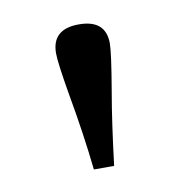

<svg xmlns="http://www.w3.org/2000/svg" viewBox="-44 -765 330 346"><g transform="rotate(-10 121.0 -592.0)"><path d="M102.1 -460.9Q95.2 -525.9 81.1 -604.5Q71.3 -662.1 71.3 -678.7Q71.3 -723.1 120.6 -723.1Q169.9 -723.1 169.9 -679.7Q169.9 -662.6 158.2 -593.8Q148.9 -541 139.2 -460.9Z"/></g></svg>

Font: Elstob 10pt
Style: Regular
Weight: 400
Designer: Peter S. Baker
Version: Version 1.015